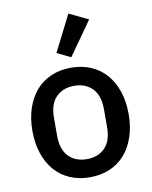

<svg xmlns="http://www.w3.org/2000/svg" viewBox="-89 -861 742 939"><g transform="rotate(-10 282.0 -391.5)"><path d="M282 12Q228 12 183.5 -7Q139 -26 108 -61.5Q77 -97 60 -147.5Q43 -198 43 -260Q43 -322 60 -372.5Q77 -423 108 -458.5Q139 -494 183.5 -513Q228 -532 282 -532Q336 -532 380.5 -513Q425 -494 456 -458.5Q487 -423 504 -372.5Q521 -322 521 -260Q521 -198 504 -147.5Q487 -97 456 -61.5Q425 -26 380.5 -7Q336 12 282 12ZM282 -78Q338 -78 372 -112.5Q406 -147 406 -216V-304Q406 -373 372 -407.5Q338 -442 282 -442Q226 -442 192 -407.5Q158 -373 158 -304V-216Q158 -147 192 -112.5Q226 -78 282 -78ZM293 -582 225 -615 316 -795 411 -749Z"/></g></svg>

Font: IBM Plex Sans Arabic Medium
Style: Regular
Weight: 500
Designer: Mike Abbink, Paul van der Laan, Pieter van Rosmalen, Wael Morcos, Khajak Apelian
Foundry: Bold Monday
Version: Version 1.1